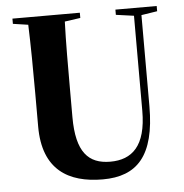

<svg xmlns="http://www.w3.org/2000/svg" viewBox="-50 -705 737 769"><g transform="rotate(-5 318.5 -320.5)"><path d="M28 -636 89 -627C92 -549 93 -442 93 -352V-217C93 -43 195 16 333 16C470 16 544 -59 544 -260V-626L608 -636V-657H442V-636L514 -626V-244C514 -102 456 -52 369 -52C281 -52 233 -102 233 -243V-352C233 -442 233 -549 236 -627L299 -636V-657H28Z"/></g></svg>

Font: Source Serif 4 Display
Style: Bold
Weight: 700
Designer: Frank Grießhammer
Foundry: Adobe Systems Incorporated
Version: Version 4.004;hotconv 1.0.117;makeotfexe 2.5.65602